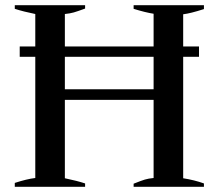

<svg xmlns="http://www.w3.org/2000/svg" viewBox="-20 -720 843 740"><path d="M686 -665V-541H747V-501H686V-33Q730 -26 766 -13V0H495V-12Q525 -24 538.5 -28Q552 -32 572 -34V-335H230V-33Q278 -23 308 -13V0H37V-15Q83 -30 116 -34V-501H56V-541H116V-666Q71 -675 37 -686V-700H308V-687Q278 -676 264 -672Q250 -668 230 -666V-541H572V-667Q540 -672 495 -686V-700H766V-685Q713 -668 686 -665ZM572 -501H230V-376H572Z"/></svg>

Font: Trirong Medium
Style: Regular
Weight: 500
Designer: Katatrad Team
Foundry: CadsonDemak
Version: Version 1.001